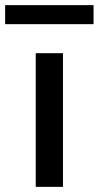

<svg xmlns="http://www.w3.org/2000/svg" viewBox="-42 -727 384 747"><path d="M97 0V-520H203V0ZM-22 -633V-707H322V-633Z"/></svg>

Font: Iosevka Aile Semibold
Style: Regular
Weight: 600
Designer: Belleve Invis
Foundry: Belleve Invis
Version: Version 31.1.0; ttfautohint (v1.8.4)